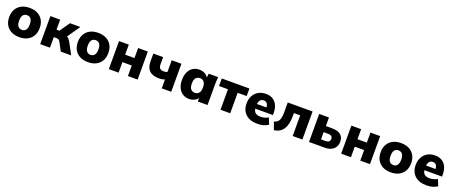

<svg xmlns="http://www.w3.org/2000/svg" viewBox="122 -1886 7693 3270"><g transform="rotate(20 3968.5 -251.0)"><path d="M318 11Q233 11 171 -21Q109 -53 75 -112.5Q41 -172 41 -254Q41 -336 75 -395.5Q109 -455 171 -487Q233 -519 318 -519Q402 -519 464 -487Q526 -455 560 -395.5Q594 -336 594 -254Q594 -172 560 -112.5Q526 -53 464 -21Q402 11 318 11ZM318 -121Q362 -121 388 -152.5Q414 -184 414 -254Q414 -324 388 -355.5Q362 -387 318 -387Q273 -387 247 -355.5Q221 -324 221 -254Q221 -184 247 -152.5Q273 -121 318 -121Z M695 0V-508H872V-326H924L1050 -508H1238L1081 -280Q1101 -267 1117.5 -247.5Q1134 -228 1147 -204L1257 0H1068L990 -147Q976 -172 960.5 -181.5Q945 -191 922 -191H872V0Z M1562 11Q1477 11 1415 -21Q1353 -53 1319 -112.5Q1285 -172 1285 -254Q1285 -336 1319 -395.5Q1353 -455 1415 -487Q1477 -519 1562 -519Q1646 -519 1708 -487Q1770 -455 1804 -395.5Q1838 -336 1838 -254Q1838 -172 1804 -112.5Q1770 -53 1708 -21Q1646 11 1562 11ZM1562 -121Q1606 -121 1632 -152.5Q1658 -184 1658 -254Q1658 -324 1632 -355.5Q1606 -387 1562 -387Q1517 -387 1491 -355.5Q1465 -324 1465 -254Q1465 -184 1491 -152.5Q1517 -121 1562 -121Z M1939 0V-508H2116V-326H2285V-508H2461V0H2285V-191H2116V0Z M2898 0V-160Q2872 -151 2846.5 -147Q2821 -143 2795 -143Q2561 -143 2561 -367V-508H2738V-383Q2738 -330 2759 -306.5Q2780 -283 2831 -283Q2868 -283 2894 -296V-508H3070V0Z M3395 11Q3329 11 3278.5 -21Q3228 -53 3200 -112.5Q3172 -172 3172 -254Q3172 -337 3200 -396.5Q3228 -456 3278.5 -487.5Q3329 -519 3395 -519Q3447 -519 3491.5 -496.5Q3536 -474 3556 -436L3565 -508H3736Q3733 -474 3730.5 -439Q3728 -404 3728 -370V0H3552L3551 -63Q3529 -29 3486.5 -9Q3444 11 3395 11ZM3452 -121Q3497 -121 3525 -152.5Q3553 -184 3553 -254Q3553 -324 3525 -355.5Q3497 -387 3452 -387Q3407 -387 3379 -355.5Q3351 -324 3351 -254Q3351 -184 3378.5 -152.5Q3406 -121 3452 -121Z M3963 0V-371H3801V-508H4302V-371H4139V0Z M4634 11Q4496 11 4419.5 -60Q4343 -131 4343 -255Q4343 -332 4375 -392Q4407 -452 4465 -485.5Q4523 -519 4601 -519Q4678 -519 4729.5 -485.5Q4781 -452 4807 -393Q4833 -334 4833 -258V-220H4513Q4520 -169 4552 -145Q4584 -121 4639 -121Q4679 -121 4714 -130Q4749 -139 4782 -159L4828 -43Q4748 11 4634 11ZM4603 -402Q4525 -402 4513 -304H4685Q4679 -402 4603 -402Z M4936 17 4886 -122Q4946 -137 4971.5 -182.5Q4997 -228 4997 -321V-508H5447V0H5271V-374H5157V-315Q5157 -166 5103 -82.5Q5049 1 4936 17Z M5567 0V-508H5744V-353H5854Q6066 -353 6066 -181Q6066 -99 6008.5 -49.5Q5951 0 5854 0ZM5744 -111H5824Q5906 -111 5906 -178Q5906 -212 5885.5 -227Q5865 -242 5824 -242H5744Z M6150 0V-508H6327V-326H6496V-508H6672V0H6496V-191H6327V0Z M7050 11Q6965 11 6903 -21Q6841 -53 6807 -112.5Q6773 -172 6773 -254Q6773 -336 6807 -395.5Q6841 -455 6903 -487Q6965 -519 7050 -519Q7134 -519 7196 -487Q7258 -455 7292 -395.5Q7326 -336 7326 -254Q7326 -172 7292 -112.5Q7258 -53 7196 -21Q7134 11 7050 11ZM7050 -121Q7094 -121 7120 -152.5Q7146 -184 7146 -254Q7146 -324 7120 -355.5Q7094 -387 7050 -387Q7005 -387 6979 -355.5Q6953 -324 6953 -254Q6953 -184 6979 -152.5Q7005 -121 7050 -121Z M7699 11Q7561 11 7484.5 -60Q7408 -131 7408 -255Q7408 -332 7440 -392Q7472 -452 7530 -485.5Q7588 -519 7666 -519Q7743 -519 7794.5 -485.5Q7846 -452 7872 -393Q7898 -334 7898 -258V-220H7578Q7585 -169 7617 -145Q7649 -121 7704 -121Q7744 -121 7779 -130Q7814 -139 7847 -159L7893 -43Q7813 11 7699 11ZM7668 -402Q7590 -402 7578 -304H7750Q7744 -402 7668 -402Z"/></g></svg>

Font: Mulish Black
Style: Regular
Weight: 900
Designer: Vernon Adams
Foundry: Vernon Adams
Version: Version 3.603; ttfautohint (v1.8.3)